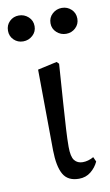

<svg xmlns="http://www.w3.org/2000/svg" viewBox="-83 -740 457 796"><g transform="rotate(-10 146.0 -342.0)"><path d="M184 13Q137 13 118 -20.5Q99 -54 98 -121L95 -462L176 -480L185 -471Q178 -373 173.5 -307.5Q169 -242 166.5 -199Q164 -156 164 -125Q164 -83 176.5 -67.5Q189 -52 211 -52Q234 -52 257 -65L266 -45Q255 -21 234 -4Q213 13 184 13ZM55 -588Q32 -588 16 -603.5Q0 -619 0 -642Q0 -666 16 -681.5Q32 -697 55 -697Q78 -697 95 -681.5Q112 -666 112 -642Q112 -619 95 -603.5Q78 -588 55 -588ZM236 -588Q213 -588 196 -603.5Q179 -619 179 -642Q179 -666 196 -681.5Q213 -697 236 -697Q259 -697 275.5 -681.5Q292 -666 292 -642Q292 -619 275.5 -603.5Q259 -588 236 -588Z"/></g></svg>

Font: Source Serif 4 Subhead
Style: Regular
Weight: 400
Designer: Frank Grießhammer
Foundry: Adobe Systems Incorporated
Version: Version 4.004;hotconv 1.0.117;makeotfexe 2.5.65602